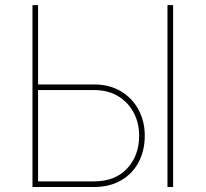

<svg xmlns="http://www.w3.org/2000/svg" viewBox="-20 -748 822 768"><path d="M122.6 -410.2H356Q418.5 -410.2 464.1 -382.6Q509.8 -355 534.4 -308.6Q559.1 -262.2 559.1 -205.6Q559.1 -145.5 534.4 -99.1Q509.8 -52.7 464.1 -26.4Q418.5 0 356 0H109.9V-727.5H132.3V-22.5H356Q440.4 -22.5 488.5 -74Q536.6 -125.5 536.6 -205.6Q536.6 -255.9 514.9 -297.1Q493.2 -338.4 452.9 -363Q412.6 -387.7 356 -387.7H122.6ZM672.4 -727.5V0H649.9V-727.5Z"/></svg>

Font: Inter 16pt Thin
Style: Regular
Weight: 250
Version: Version 4.001;git-66647c0bb